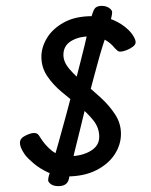

<svg xmlns="http://www.w3.org/2000/svg" viewBox="-20 -593 514 654"><path d="M442 -449Q442 -441 432 -433.5Q422 -426 409.5 -421.5Q397 -417 389 -417Q384 -417 380 -420.5Q376 -424 372 -428Q356 -448 335.5 -458.5Q315 -469 286 -469Q248 -469 222 -453Q196 -437 196 -406Q196 -382 216 -358.5Q236 -335 265 -311Q294 -287 323 -260.5Q352 -234 372 -203.5Q392 -173 392 -137Q392 -100 370.5 -67Q349 -34 307.5 -13Q266 8 207 8Q173 8 144 -5.5Q115 -19 94.5 -36.5Q74 -54 65 -66Q58 -76 53 -86.5Q48 -97 48 -107Q48 -122 66.5 -131Q85 -140 95 -140Q103 -140 107 -137.5Q111 -135 117 -125Q132 -100 155.5 -80.5Q179 -61 216 -61Q258 -61 288 -78.5Q318 -96 318 -127Q318 -158 298 -183Q278 -208 249 -231.5Q220 -255 190.5 -279.5Q161 -304 141 -333.5Q121 -363 121 -400Q121 -432 140 -463.5Q159 -495 197.5 -516.5Q236 -538 295 -538Q336 -538 365.5 -525Q395 -512 412 -496Q425 -485 433.5 -471.5Q442 -458 442 -449ZM232 -296Q243 -339 252.5 -376Q262 -413 268 -438Q274 -463 279.5 -487.5Q285 -512 291 -535Q293 -540 296 -549.5Q299 -559 302 -563Q309 -573 326 -573Q341 -573 351.5 -566Q362 -559 362 -551Q362 -544 358 -528Q350 -497 339 -465Q328 -433 319 -401Q311 -372 301 -335Q291 -298 281 -260ZM279 -260Q266 -206 253.5 -155Q241 -104 233 -72Q227 -45 222 -21Q217 3 215 15Q210 41 179 41Q162 41 153 34Q144 27 144 21Q144 15 146.5 5.5Q149 -4 156 -26Q166 -59 178.5 -104Q191 -149 204.5 -198.5Q218 -248 230 -296Z"/></svg>

Font: Lisu Bosa
Style: Italic
Weight: 400
Italic angle: -19°
Designer: David Morse, Annie Olsen, Victor Gaultney, Frank Grießhammer (Latin)
Foundry: SIL International
Version: Version 2.000